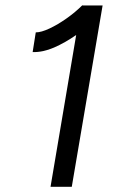

<svg xmlns="http://www.w3.org/2000/svg" viewBox="-20 -721 454 741"><path d="M175 0 274 -586Q231 -556 188.5 -537.5Q146 -519 106 -520L118 -596Q139 -596 171 -611Q203 -626 237 -650Q271 -674 298 -701L300 -699V-700H376L257 0Z"/></svg>

Font: Figtree
Style: Italic
Weight: 400
Italic angle: -9.5°
Foundry: Erik Kennedy
Version: Version 2.001; ttfautohint (v1.8.4.7-5d5b);gftools[0.9.27]